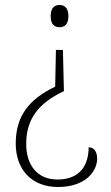

<svg xmlns="http://www.w3.org/2000/svg" viewBox="-20 -560 444 769"><path d="M219 -540C199 -540 183 -530 183 -495C183 -461 199 -451 219 -451C237 -451 254 -461 254 -495C254 -530 237 -540 219 -540ZM236 -195 232 -360H204L201 -213C97 -163 43 -96 43 15C43 121 109 189 212 189C327 189 369 122 369 76C369 45 355 30 335 30C335 96 305 159 210 159C130 159 85 102 85 17C85 -80 130 -145 236 -195Z"/></svg>

Font: Noto Serif Ethiopic SemiCondensed ExtraLight
Style: Regular
Weight: 200
Width: 4
Designer: Monotype Design Team
Foundry: Monotype Imaging Inc.
Version: Version 2.102